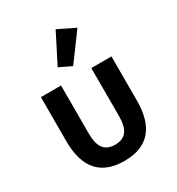

<svg xmlns="http://www.w3.org/2000/svg" viewBox="-192 -925 972 1056"><g transform="rotate(-30 294.0 -396.5)"><path d="M430 -752 322 -805 227 -618 304 -581ZM193 -522H65V-241C65 -72 141 12 289 12C437 12 513 -72 513 -241V-522H385V-217C385 -132 356 -91 289 -91C222 -91 193 -132 193 -217Z"/></g></svg>

Font: Braiins Sans SemiBold
Style: Regular
Weight: 600
Designer: Mike Abbink, Paul van der Laan, Pieter van Rosmalen, Jiri Chlebus, Lubos Buracinsky
Foundry: Bold Monday, Sudetype
Version: Version 1.000;hotconv 1.0.109;makeotfexe 2.5.65596